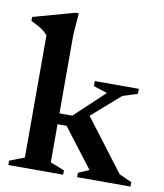

<svg xmlns="http://www.w3.org/2000/svg" viewBox="-81 -778 721 845"><g transform="rotate(10 280.0 -356.0)"><path d="M195.5 -44 258.5 -19.5V0H13.5V-19.5L79.5 -45V-591Q68.5 -605 50.5 -617Q32.5 -629 3.5 -642V-660L189 -711.5H203L195.5 -614V-263H253L385.5 -387.5L324 -407.5V-430H521V-407.5L454.5 -386.5L328 -275.5L503 -45L559.5 -19.5V0H321V-19.5L369 -40.5L236 -214.5H195.5Z"/></g></svg>

Font: Newsreader Text SemiBold
Style: Regular
Weight: 600
Designer: Hugues Gentile
Foundry: Production Type
Version: Version 1.001